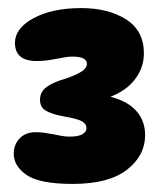

<svg xmlns="http://www.w3.org/2000/svg" viewBox="-20 -843 398 475"><path d="M181 -823Q248 -823 292 -795Q336 -767 336 -711Q336 -670 306.5 -638Q277 -606 215 -592L210 -603L215 -610Q277 -604 308 -577.5Q339 -551 339 -509Q339 -458 294 -423Q249 -388 160 -388Q78 -388 46 -410Q14 -432 14 -463Q14 -485 28.5 -500.5Q43 -516 69 -516Q79 -516 89.5 -514.5Q100 -513 111 -511Q121 -509 131.5 -507Q142 -505 152 -505Q174 -505 184 -511Q194 -517 194 -526Q194 -536 183.5 -542.5Q173 -549 138 -555Q110 -560 94.5 -568.5Q79 -577 79 -596Q79 -616 95.5 -628Q112 -640 141 -648Q170 -658 182.5 -666.5Q195 -675 195 -685Q195 -703 159 -703Q149 -703 139 -701Q129 -699 117 -697Q107 -695 95 -693.5Q83 -692 71 -692Q17 -692 17 -737Q17 -773 63 -798Q109 -823 181 -823Z"/></svg>

Font: DynaPuff SemiBold
Style: Regular
Weight: 600
Designer: Toshi Omagari, Jennifer Daniel
Foundry: Google Fonts
Version: Version 2.000